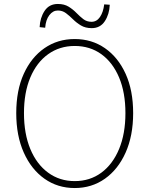

<svg xmlns="http://www.w3.org/2000/svg" viewBox="-20 -936 754 969"><path d="M357 13Q271 13 204.5 -34Q138 -81 100 -166Q62 -251 62 -365Q62 -480 100 -563.5Q138 -647 204.5 -693Q271 -739 357 -739Q443 -739 509.5 -693Q576 -647 614 -563.5Q652 -480 652 -365Q652 -251 614 -166Q576 -81 509.5 -34Q443 13 357 13ZM357 -22Q434 -22 491.5 -64.5Q549 -107 581 -184Q613 -261 613 -365Q613 -469 581 -545Q549 -621 491.5 -662.5Q434 -704 357 -704Q281 -704 223 -662.5Q165 -621 133 -545Q101 -469 101 -365Q101 -261 133 -184Q165 -107 223 -64.5Q281 -22 357 -22ZM443 -794Q411 -794 388.5 -807.5Q366 -821 348.5 -838.5Q331 -856 313 -869.5Q295 -883 272 -883Q247 -883 229 -859.5Q211 -836 208 -796L180 -799Q182 -846 205 -881Q228 -916 272 -916Q304 -916 326 -902.5Q348 -889 365.5 -871Q383 -853 400.5 -839.5Q418 -826 442 -826Q468 -826 484.5 -850Q501 -874 506 -914L534 -912Q532 -864 509 -829Q486 -794 443 -794Z"/></svg>

Font: Noto Sans SC Thin Thin
Style: Regular
Weight: 250
Version: Version 2.004-H2;hotconv 1.0.118;makeotfexe 2.5.65603